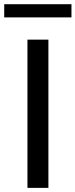

<svg xmlns="http://www.w3.org/2000/svg" viewBox="-56 -911 366 931"><path d="M178.7 0V-718.8H77.1V0ZM290.5 -826.7V-890.6H-35.6V-826.7Z"/></svg>

Font: Winston
Style: Regular
Weight: 400
Designer: Vernon Adams, Kim Jin-seong, David Berlow, Cristiano Sobral
Foundry: The Winston Project Authors
Version: Version 3.004